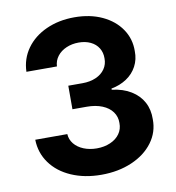

<svg xmlns="http://www.w3.org/2000/svg" viewBox="-81 -790 802 873"><g transform="rotate(-10 319.5 -353.5)"><path d="M48.4 -199.3H196.4Q197.7 -174.3 213.7 -154.3Q229.8 -134.4 257.2 -123.2Q284.7 -112 317.9 -112Q352.7 -112 380.7 -124.3Q408.7 -136.5 423.9 -158.3Q439.2 -180 438.6 -207.9Q439.2 -237 423 -259.3Q406.9 -281.6 376.3 -294.1Q345.8 -306.5 304.9 -306.5H239V-415.2H304.9Q339.6 -415.2 366.7 -427Q393.8 -438.8 408.6 -460.4Q423.3 -481.9 422.8 -509.2Q423.3 -536.1 410.5 -556.8Q397.7 -577.6 374 -588.9Q350.3 -600.3 319.1 -600.3Q288.2 -600.3 262.2 -589.1Q236.2 -577.9 220.5 -557.7Q204.7 -537.5 203.3 -510.5H62.5Q64.3 -570.7 98 -617.6Q131.7 -664.4 189.7 -690.6Q247.7 -716.8 319.6 -716.8Q392.2 -716.8 447.8 -690.9Q503.5 -664.9 534.3 -619.5Q565.1 -574.1 564.1 -517.9Q565.1 -479.4 548.2 -447.8Q531.4 -416.2 500.7 -396Q470.1 -375.7 430.2 -368.3V-362.9Q482.2 -356.6 518.4 -334.2Q554.7 -311.9 573.3 -277.4Q591.9 -242.8 590.9 -198.5Q591.9 -139.1 556.6 -91.6Q521.4 -44.1 458.9 -17.2Q396.5 9.8 317.7 9.8Q240.7 9.8 179.7 -16.7Q118.7 -43.2 84.2 -90.9Q49.7 -138.7 48.4 -199.3Z"/></g></svg>

Font: Pretendard Std Variable
Style: Regular
Weight: 400
Designer: Base glyphs from Inter by Rasmus Andersson; Hangeul glyphs from Noto Sans CJK(Source Han Sans) by Jang Soo-young and Kan
Foundry: Kil Hyung-jin
Version: Version 1.309;Glyphs 3.2 (3225)